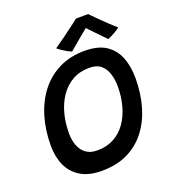

<svg xmlns="http://www.w3.org/2000/svg" viewBox="-155 -967 988 1108"><g transform="rotate(-20 338.5 -413.0)"><path d="M281 25.5Q201.5 25.5 151 -5.2Q100.5 -36 76.2 -89.5Q52 -143 52 -212Q52 -307.5 76.8 -389.2Q101.5 -471 149 -531.8Q196.5 -592.5 265.2 -626.2Q334 -660 421.5 -660Q505 -660 553.8 -627Q602.5 -594 623.8 -537.8Q645 -481.5 645 -412.5Q645 -318 621.8 -238.2Q598.5 -158.5 552.8 -99.2Q507 -40 439 -7.2Q371 25.5 281 25.5ZM296 -94.5Q354 -94.5 398.2 -118.2Q442.5 -142 472.2 -184.5Q502 -227 517.2 -282.5Q532.5 -338 532.5 -401.5Q532.5 -441 522 -477Q511.5 -513 485.8 -535.8Q460 -558.5 414 -558.5Q355.5 -558.5 310.8 -533.5Q266 -508.5 235.8 -464.5Q205.5 -420.5 190.2 -363.8Q175 -307 175 -243Q175 -203.5 187 -169.5Q199 -135.5 225.8 -115Q252.5 -94.5 296 -94.5ZM514.5 -852Q533.5 -832 559.2 -806.5Q585 -781 610 -757.5Q635 -734 651.5 -720Q632 -705.5 611.5 -694.5Q591 -683.5 574.5 -677Q562.5 -689 546.8 -705.2Q531 -721.5 515.2 -738Q499.5 -754.5 487 -767.5Q474.5 -780.5 469 -786.5H481Q476.5 -783 462 -771.2Q447.5 -759.5 428.2 -743.5Q409 -727.5 389.2 -710.8Q369.5 -694 354 -680.5Q344 -684 328.8 -692.2Q313.5 -700.5 298.2 -710.8Q283 -721 273.5 -729.5Q303 -750 338 -775.2Q373 -800.5 401.2 -822Q429.5 -843.5 439.5 -851.5Q446.5 -851.5 461 -851.8Q475.5 -852 490.8 -852Q506 -852 514.5 -852Z"/></g></svg>

Font: Grandstander Thin Medium
Style: Italic
Weight: 500
Italic angle: -15°
Version: Version 1.200